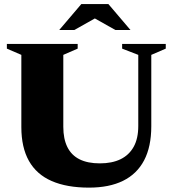

<svg xmlns="http://www.w3.org/2000/svg" viewBox="-20 -886 829 922"><path d="M644 -281V-622.5L566.5 -652.5V-675H776V-652.5L706.5 -622.5V-280Q706.5 -181.5 672 -116Q637.5 -50.5 571 -17.8Q504.5 15 407.5 15Q300.5 15 228 -16.8Q155.5 -48.5 119 -113.2Q82.5 -178 82.5 -275.5V-622.5L13 -652.5V-675H353V-652.5L284 -622.5V-277Q284 -219 303.5 -179.8Q323 -140.5 362 -121Q401 -101.5 459.5 -101.5Q517.5 -101.5 558.5 -121.2Q599.5 -141 621.8 -180.8Q644 -220.5 644 -281ZM418.5 -807H452.5L337 -742H264.5L370.5 -866.5H500.5L606.5 -742H534Z"/></svg>

Font: Newsreader 24pt ExtraBold
Style: Regular
Weight: 800
Designer: Hugues Gentile
Foundry: Production Type
Version: Version 1.003